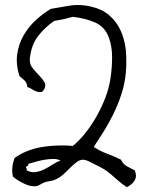

<svg xmlns="http://www.w3.org/2000/svg" viewBox="-20 -699 585 777"><path d="M525.4 -9.8Q530.3 2.9 530.3 12.7V13.7Q529.3 24.4 523.9 32.7Q518.6 41 510.7 47.4Q502.9 53.7 493.2 58.6Q481.4 50.8 470.2 42Q459 33.2 447.3 22.5Q436.5 12.7 427.7 5.4Q418.9 -2 409.2 -8.8Q399.4 -15.6 387.2 -22Q375 -28.3 359.4 -36.1Q348.6 -41 335.9 -47.9Q324.2 -52.7 315.4 -52.7H313.5Q301.8 -51.8 289.6 -42.5Q277.3 -33.2 264.6 -20.5Q252 -7.8 238.3 4.9Q224.6 17.6 209 25.4Q195.3 32.2 183.1 33.7Q170.9 35.2 160.2 39.1Q151.4 42 142.6 47.9Q133.8 53.7 124 54.7H118.2Q98.6 54.7 77.1 43.9Q51.8 32.2 32.2 15.6Q29.3 1 29.3 -11.7Q29.3 -18.6 30.3 -24.4Q32.2 -42 39.1 -59.6Q83 -91.8 146.5 -103.5Q188.5 -110.4 230.5 -110.4Q252 -110.4 274.4 -108.4Q297.9 -127 322.3 -156.7Q346.7 -186.5 368.2 -223.6Q389.6 -260.7 405.8 -302.2Q421.9 -343.8 427.7 -385.7Q433.6 -426.8 433.6 -468.8Q433.6 -510.7 420.9 -545.9Q405.3 -589.8 366.2 -607.4Q327.1 -625 274.4 -630.9Q253.9 -625 238.8 -621.6Q223.6 -618.2 199.2 -614.3Q162.1 -588.9 134.3 -553.2Q106.4 -517.6 100.6 -460.9V-456.1Q100.6 -436.5 113.3 -421.9Q127 -405.3 141.1 -390.6Q155.3 -376 162.1 -361.3Q163.1 -356.4 163.1 -352.5Q163.1 -340.8 150.4 -327.1Q145.5 -326.2 140.6 -326.2Q134.8 -326.2 130.9 -328.1Q123 -330.1 116.7 -333.5Q110.4 -336.9 104.5 -340.8Q98.6 -344.7 90.8 -346.7Q88.9 -364.3 79.1 -373.5Q69.3 -382.8 58.6 -391.6Q47.9 -425.8 47.9 -456.1Q47.9 -468.8 49.8 -480.5Q55.7 -521.5 75.7 -556.2Q95.7 -590.8 125 -617.7Q154.3 -644.5 185.5 -663.1Q228.5 -670.9 265.6 -676.8Q279.3 -678.7 294.9 -678.7Q319.3 -678.7 345.7 -672.9Q391.6 -663.1 421.4 -637.7Q451.2 -612.3 467.8 -576.2Q484.4 -540 489.3 -496.1Q491.2 -472.7 491.2 -449.2Q491.2 -427.7 489.3 -405.3Q485.4 -360.4 471.2 -317.4Q457 -274.4 438 -235.8Q418.9 -197.3 397.9 -164.1Q377 -130.9 359.4 -104.5Q383.8 -87.9 413.1 -77.1Q442.4 -66.4 469.7 -52.7Q477.5 -35.2 493.2 -26.4Q508.8 -17.6 525.4 -9.8ZM224.6 -48.8Q213.9 -55.7 197.3 -55.7Q179.7 -55.7 161.1 -52.7Q142.6 -49.8 125 -44.4Q107.4 -39.1 94.7 -36.1V-33.2Q94.7 -28.3 90.8 -27.3Q85.9 -25.4 85 -19.5Q87.9 -19.5 87.9 -16.6V-9.8Q102.5 -2 117.2 -2Q121.1 -2 126 -2.9Q143.6 -5.9 160.2 -14.2Q176.8 -22.5 192.9 -33.2Q209 -43.9 224.6 -48.8Z"/></svg>

Font: Crafty Girls
Style: Regular
Weight: 400
Designer: Crystal Kluge
Foundry: Font Diner, Inc DBA Tart Workshop
Version: Version 1.000